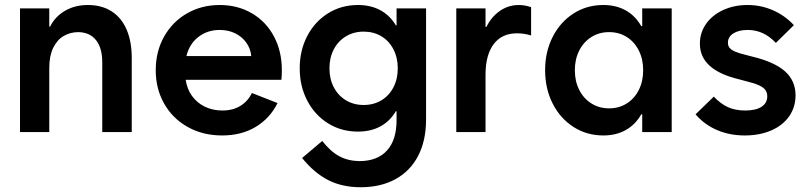

<svg xmlns="http://www.w3.org/2000/svg" viewBox="-20 -538 3296 782"><path d="M61.5 -503.9H180.7V-429.7H184.1Q204.6 -470.7 244.9 -494.1Q285.2 -517.6 337.9 -517.6Q394.5 -517.6 434.8 -491.7Q475.1 -465.8 495.8 -417.2Q516.6 -368.7 516.6 -301.8V0H396.5V-282.2Q397 -341.8 371.3 -374.3Q345.7 -406.7 297.9 -407.2Q265.1 -406.7 238.8 -391.1Q212.4 -375.5 196.5 -342.8Q180.7 -310.1 180.7 -261.7V0H61.5Z M614.3 -252Q614.3 -328.1 648.2 -388.7Q682.1 -449.2 741.5 -483.4Q800.8 -517.6 875 -517.6Q948.7 -517.6 1006.3 -483.6Q1064 -449.7 1095.9 -389.4Q1127.9 -329.1 1127.9 -252.9Q1127.9 -225.6 1126 -212.9H736.3Q741.7 -175.3 762.2 -147Q782.7 -118.7 814.7 -103.3Q846.7 -87.9 885.7 -87.9Q928.2 -87.9 959 -106.7Q989.7 -125.5 1005.9 -159.2L1110.4 -118.2Q1079.6 -56.2 1021.5 -21.2Q963.4 13.7 884.8 13.7Q806.2 13.7 744.6 -20.8Q683.1 -55.2 648.7 -115.7Q614.3 -176.3 614.3 -252ZM1003.4 -309.6Q1000.5 -339.8 983.4 -364Q966.3 -388.2 938.2 -402.1Q910.2 -416 875 -416Q824.2 -416 787.6 -387.2Q751 -358.4 739.3 -309.6Z M1600.1 -259.8Q1600.1 -303.2 1582.3 -337.4Q1564.5 -371.6 1533 -390.4Q1501.5 -409.2 1461.4 -409.2Q1420.9 -409.2 1389.2 -390.1Q1357.4 -371.1 1339.6 -337.2Q1321.8 -303.2 1321.8 -259.8Q1321.8 -216.3 1339.6 -182.4Q1357.4 -148.4 1389.2 -129.4Q1420.9 -110.4 1461.4 -110.4Q1501.5 -110.4 1533 -129.2Q1564.5 -147.9 1582.3 -182.1Q1600.1 -216.3 1600.1 -259.8ZM1210.4 105.5 1292.5 36.1Q1326.2 79.1 1362.1 98.4Q1397.9 117.7 1444.8 118.2Q1518.1 117.7 1556.9 74.2Q1595.7 30.8 1595.2 -50.8V-85H1592.3Q1567.9 -43.9 1528.8 -22.9Q1489.7 -2 1438 -2Q1370.1 -2 1316.2 -35.6Q1262.2 -69.3 1231.4 -128.2Q1200.7 -187 1200.7 -259.8Q1200.7 -332.5 1231.4 -391.4Q1262.2 -450.2 1316.2 -483.9Q1370.1 -517.6 1438 -517.6Q1489.7 -517.6 1528.8 -496.6Q1567.9 -475.6 1592.3 -434.6H1595.2V-503.9H1715.3V-50.8Q1715.3 34.7 1683.1 96.7Q1650.9 158.7 1590.8 191.7Q1530.8 224.6 1448.7 224.6Q1374 224.6 1316.9 195.6Q1259.8 166.5 1210.4 105.5Z M1838.4 -503.9H1957.5V-428.7H1961.4Q1981.4 -469.7 2016.1 -493.7Q2050.8 -517.6 2093.3 -517.6Q2117.7 -517.6 2143.1 -508.8V-393.6Q2114.7 -402.3 2085.4 -402.3Q2024.4 -402.3 1991.2 -358.9Q1958 -315.4 1957.5 -235.4V0H1838.4Z M2599.6 -252Q2599.6 -296.9 2581.8 -332.3Q2564 -367.7 2532.5 -387.5Q2501 -407.2 2460.9 -407.2Q2420.4 -407.2 2388.7 -387.2Q2356.9 -367.2 2339.1 -332Q2321.3 -296.9 2321.3 -252Q2321.3 -207 2339.1 -171.9Q2356.9 -136.7 2388.7 -116.7Q2420.4 -96.7 2460.9 -96.7Q2501 -96.7 2532.5 -116.5Q2564 -136.2 2581.8 -171.6Q2599.6 -207 2599.6 -252ZM2595.7 0V-72.3H2591.8Q2567.4 -29.8 2528.3 -8.1Q2489.3 13.7 2437.5 13.7Q2369.6 13.7 2315.7 -21Q2261.7 -55.7 2231 -116.2Q2200.2 -176.8 2200.2 -252Q2200.2 -327.1 2231 -387.7Q2261.7 -448.2 2315.7 -482.9Q2369.6 -517.6 2437.5 -517.6Q2489.3 -517.6 2528.3 -495.8Q2567.4 -474.1 2591.8 -431.6H2595.7V-503.9H2715.8V0Z M2813 -72.3 2887.2 -144.5Q2916 -114.3 2945.8 -101.1Q2975.6 -87.9 3015.1 -87.9Q3058.1 -87.9 3081.5 -103Q3105 -118.2 3105 -145.5Q3105 -161.6 3096.9 -172.1Q3088.9 -182.6 3069.8 -191.2Q3050.8 -199.7 3016.1 -208L2990.7 -214.8Q2830.1 -252.9 2830.6 -360.4Q2830.6 -404.8 2855.7 -440.7Q2880.9 -476.6 2925.3 -497.1Q2969.7 -517.6 3024.9 -517.6Q3079.1 -517.6 3127.9 -496.3Q3176.8 -475.1 3213.4 -435.5L3140.1 -363.3Q3115.2 -389.6 3086.9 -402.8Q3058.6 -416 3024.9 -416Q2988.8 -416 2966.8 -401.9Q2944.8 -387.7 2944.8 -364.3Q2944.8 -351.6 2951.4 -343.3Q2958 -335 2973.4 -328.1Q2988.8 -321.3 3017.1 -314.5L3043.5 -307.6Q3134.8 -285.6 3177.5 -247.3Q3220.2 -209 3220.2 -149.4Q3220.2 -101.6 3194.3 -64.5Q3168.5 -27.3 3121.3 -6.8Q3074.2 13.7 3013.2 13.7Q2951.7 13.7 2900.4 -8.3Q2849.1 -30.3 2813 -72.3Z"/></svg>

Font: Wanted Sans SemiBold
Style: Regular
Weight: 600
Designer: Original Design by Kil Hyung-jin and Kang Hanbin, Wanted Lab, Inc; Hangeul from Source Han Sans by Jang Soo-young and Ka
Foundry: Wanted Lab, Inc.
Version: Version 1.003